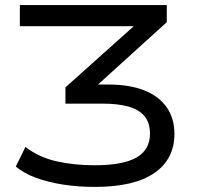

<svg xmlns="http://www.w3.org/2000/svg" viewBox="-20 -725 792 754"><path d="M353 9Q287 9 228.5 0Q170 -9 122 -26.5Q74 -44 42 -71L80 -148Q131 -108 200 -92Q269 -76 352 -76Q463 -76 516 -106.5Q569 -137 569 -200Q569 -244 546.5 -270Q524 -296 482.5 -307Q441 -318 384 -318H237V-382L542 -655L548 -622H58V-705H635V-638L334 -365L320 -393H406Q488 -393 545.5 -370.5Q603 -348 634 -304.5Q665 -261 665 -199Q665 -100 586 -45.5Q507 9 353 9Z"/></svg>

Font: Nunito Sans 7pt SemiExpanded
Style: Regular
Weight: 400
Width: 6
Designer: Vernon Adams
Foundry: Vernon Adams
Version: Version 3.101;gftools[0.9.27]